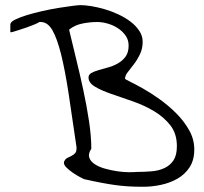

<svg xmlns="http://www.w3.org/2000/svg" viewBox="-20 -713 781 734"><path d="M300.8 -28.3Q298.8 -29.3 285.6 -36.1Q272.5 -43 258.3 -52.7Q244.1 -62.5 233.4 -73.2Q222.7 -84 224.6 -93.8Q228.5 -104.5 236.8 -108.9Q245.1 -113.3 253.4 -117.2Q261.7 -121.1 267.6 -127.9Q273.4 -134.8 272.5 -150.4Q255.9 -266.6 242.2 -356Q228.5 -445.3 213.4 -505.9Q198.2 -566.4 180.2 -597.7Q162.1 -628.9 135.7 -628.9Q134.8 -628.9 134.8 -628.9H132.8H130.9Q123 -624 109.9 -618.7Q96.7 -613.3 81.5 -607.9Q66.4 -602.5 51.8 -598.1Q37.1 -593.8 28.3 -590.8Q26.4 -590.8 23.4 -589.8Q21.5 -589.8 19.5 -589.8V-619.1Q19.5 -628.9 37.1 -637.7Q54.7 -646.5 81.5 -654.8Q108.4 -663.1 140.6 -670.4Q172.9 -677.7 202.6 -682.6Q232.4 -687.5 255.9 -690.4Q279.3 -693.4 287.1 -693.4Q304.7 -693.4 329.1 -689.5Q353.5 -685.5 380.4 -677.7Q407.2 -669.9 433.1 -657.7Q459 -645.5 479.5 -629.9Q500 -614.3 512.7 -594.7Q525.4 -576.2 525.4 -552.7Q525.4 -527.3 515.1 -505.9Q504.9 -484.4 491.7 -467.3Q478.5 -450.2 468.3 -437Q458 -423.8 458 -412.1Q458 -410.2 477.1 -400.9Q496.1 -391.6 525.9 -375Q555.7 -358.4 589.8 -334Q624 -309.6 653.8 -279.8Q683.6 -250 703.1 -215.3Q722.7 -180.7 722.7 -141.6Q722.7 -100.6 704.6 -73.2Q686.5 -45.9 658.2 -29.8Q629.9 -13.7 595.2 -6.3Q560.5 1 528.3 1Q496.1 1 471.2 -0.5Q446.3 -2 421.4 -5.4Q396.5 -8.8 368.2 -14.2Q339.8 -19.5 300.8 -28.3ZM329.1 -144.5Q316.4 -125 321.3 -110.4Q326.2 -95.7 342.8 -85Q359.4 -74.2 382.8 -67.9Q406.2 -61.5 429.7 -58.1Q453.1 -54.7 472.7 -54.7Q492.2 -54.7 502 -55.7Q531.2 -55.7 559.6 -58.1Q587.9 -60.5 609.4 -70.8Q630.9 -81.1 643.6 -100.6Q656.2 -120.1 656.2 -154.3Q656.2 -202.1 631.3 -233.9Q606.4 -265.6 568.8 -288.1Q531.2 -310.5 487.3 -325.7Q443.4 -340.8 405.3 -354Q367.2 -367.2 342.8 -381.8Q318.4 -396.5 318.4 -417Q318.4 -427.7 329.6 -434.1Q340.8 -440.4 357.9 -445.3Q375 -450.2 394.5 -455.6Q414.1 -460.9 431.6 -471.2Q449.2 -481.4 460.4 -497.1Q471.7 -512.7 471.7 -539.1Q471.7 -560.5 460 -577.1Q448.2 -593.8 430.2 -605.5Q412.1 -617.2 391.1 -623Q370.1 -628.9 351.6 -628.9Q324.2 -628.9 294.9 -623Q265.6 -617.2 244.1 -599.6Q255.9 -549.8 270.5 -490.2Q285.2 -430.7 298.3 -369.6Q311.5 -308.6 320.3 -250Q329.1 -191.4 329.1 -144.5Z"/></svg>

Font: Indie Flower
Style: Regular
Weight: 400
Designer: Kimberly Geswein
Foundry: Kimberly Geswein
Version: Version 1.001 2010